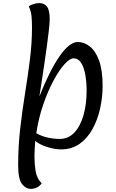

<svg xmlns="http://www.w3.org/2000/svg" viewBox="-20 -957 755 1248"><path d="M184 271Q147 271 122.5 238.5Q98 206 98 118Q98 -6 111.5 -123Q125 -240 143 -351.5Q161 -463 174.5 -570Q188 -677 188 -780Q188 -816 185 -850.5Q182 -885 167 -915Q178 -925 199 -931Q220 -937 234 -937Q268 -937 285.5 -914Q303 -891 303 -832Q303 -809 298 -763.5Q293 -718 285 -659.5Q277 -601 268 -540Q259 -479 250.5 -423.5Q242 -368 236 -330Q302 -497 366.5 -590.5Q431 -684 486 -684Q527 -684 564 -655Q601 -626 624 -563Q647 -500 647 -398Q647 -326 631 -253Q615 -180 582 -119.5Q549 -59 498 -22.5Q447 14 377 14Q335 14 286.5 -1.5Q238 -17 209 -41Q207 -16 205.5 9.5Q204 35 204 61Q204 109 211.5 155.5Q219 202 251 235Q234 257 215 264Q196 271 184 271ZM369 -54Q425 -54 464 -96Q503 -138 523 -209Q543 -280 543 -367Q543 -423 534.5 -471Q526 -519 507.5 -548.5Q489 -578 458 -578Q434 -578 399.5 -540Q365 -502 328.5 -434.5Q292 -367 261.5 -279Q231 -191 216 -91Q250 -72 288.5 -63Q327 -54 369 -54Z"/></svg>

Font: Paprika
Style: Regular
Weight: 400
Designer: Eduardo Rodriguez Tunni
Foundry: Eduardo Rodriguez Tunni
Version: Version 1.010; ttfautohint (v1.8.3)